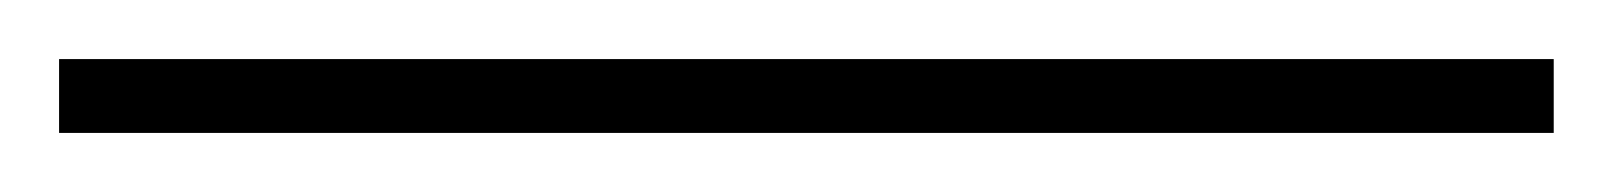

<svg xmlns="http://www.w3.org/2000/svg" viewBox="-23 -805 546 65"><path d="M503 -760H-3V-785H503Z"/></svg>

Font: Noto Sans Hebrew Thin Thin
Style: Regular
Weight: 250
Version: Version 3.001